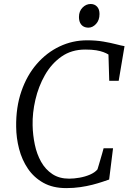

<svg xmlns="http://www.w3.org/2000/svg" viewBox="-20 -958 670 986"><path d="M320 8Q251.5 8 202.8 -19.2Q154 -46.5 123.2 -92Q92.5 -137.5 78 -193.5Q63.5 -249.5 63 -306.5Q61.5 -407 89.8 -489Q118 -571 168.8 -629.5Q219.5 -688 286 -719.5Q352.5 -751 427 -751Q473 -751 510.8 -744.5Q548.5 -738 576 -730.8Q603.5 -723.5 619.5 -721L589.5 -543H541L537 -678Q526.5 -684.5 511.5 -690.2Q496.5 -696 474 -699.8Q451.5 -703.5 417.5 -703.5Q347 -703.5 295.5 -667.2Q244 -631 210.8 -572.5Q177.5 -514 161.8 -446Q146 -378 147.5 -314.5Q148.5 -264.5 158.8 -215.5Q169 -166.5 191.2 -127Q213.5 -87.5 249 -64Q284.5 -40.5 335 -40.5Q359.5 -40.5 388.2 -45.5Q417 -50.5 442 -61.2Q467 -72 480.5 -88Q484.5 -101 488.5 -114.5Q492.5 -128 496.5 -141.8Q500.5 -155.5 504.5 -169.2Q508.5 -183 512 -196.5H560.5L540.5 -36Q526.5 -31 504.5 -23.8Q482.5 -16.5 454.5 -9.2Q426.5 -2 392.5 3Q358.5 8 320 8ZM434.5 -816Q419.5 -816 408.5 -822.2Q397.5 -828.5 391.5 -840.8Q385.5 -853 385.5 -871Q385.5 -900.5 403.8 -919Q422 -937.5 445.5 -937.5Q465.5 -937.5 478.2 -924.2Q491 -911 491 -886Q491 -854 473.2 -835Q455.5 -816 434.5 -816Z"/></svg>

Font: Merriweather 20pt Light
Style: Italic
Weight: 300
Italic angle: -7.8°
Version: Version 2.101